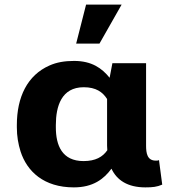

<svg xmlns="http://www.w3.org/2000/svg" viewBox="-20 -802 772 832"><path d="M301 -538C260 -538 225 -532 194 -518C99 -476 53 -382 53 -260V-250C53 -212 59 -178 69 -146C97 -59 170 10 300 10C383 10 430 -26 463 -71C486 -22 532 10 610 10C641 10 660 8 683 -2L669 -108C665 -106 661 -106 655 -106C618 -106 613 -138 613 -171V-528H467L455 -465C422 -506 378 -538 301 -538ZM444 -373V-171C444 -164 445 -158 445 -151C425 -122 394 -104 342 -104C249 -104 222 -172 222 -250V-260C222 -341 246 -424 343 -424C396 -424 425 -403 444 -373ZM353 -782 310 -613H411L507 -782Z"/></svg>

Font: Asimov
Style: XWid
Weight: 500
Designer: Google
Version: Version 2.000980; 2014